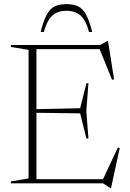

<svg xmlns="http://www.w3.org/2000/svg" viewBox="-20 -908 642 951"><path d="M418 -495.5 407.5 -358.5 418 -222H408L377 -346.5L149.5 -349.5V-367L377 -372L408 -495.5ZM545 -515 535 -512.5 470 -673.5 498 -664.5H122.5V-685H476L511 -704.5H515ZM484.5 -8.5 564 -177.5 573 -174.5 530 23.5H526.5L490.5 0H122.5V-20.5H510ZM33.5 0V-9.5L121.5 -24V-661L33.5 -675.5V-685H160.5V0ZM309 -854.5Q263.5 -854.5 237.8 -829.8Q212 -805 197 -749.5H181Q195.5 -805.5 211.5 -835.2Q227.5 -865 250.5 -876.2Q273.5 -887.5 309 -887.5Q344.5 -887.5 367.5 -876.2Q390.5 -865 406.5 -835.2Q422.5 -805.5 437 -749.5H421Q406.5 -805 380.5 -829.8Q354.5 -854.5 309 -854.5Z"/></svg>

Font: Newsreader 36pt ExtraLight
Style: Regular
Weight: 250
Designer: Hugues Gentile
Foundry: Production Type
Version: Version 1.003